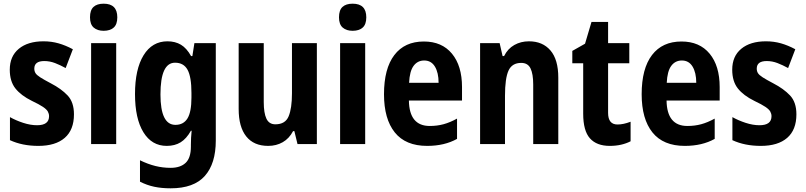

<svg xmlns="http://www.w3.org/2000/svg" viewBox="-20 -781 4368 1041"><path d="M381 -161Q381 -77 331 -33.5Q281 10 188 10Q101 10 34 -21V-146Q66 -128 105.5 -115Q145 -102 181 -102Q246 -102 246 -151Q246 -164 239.5 -176Q233 -188 213 -201.5Q193 -215 153 -234Q94 -263 63.5 -301.5Q33 -340 33 -403Q33 -476 82 -516.5Q131 -557 216 -557Q259 -557 297.5 -546Q336 -535 375 -514L336 -412Q307 -428 278.5 -439Q250 -450 220 -450Q166 -450 166 -409Q166 -395 172.5 -384.5Q179 -374 198.5 -361.5Q218 -349 256 -329Q312 -300 346.5 -263.5Q381 -227 381 -161Z M542 -761Q616 -761 616 -687Q616 -649 596.5 -631.5Q577 -614 542 -614Q508 -614 488 -631.5Q468 -649 468 -687Q468 -726 487 -743.5Q506 -761 542 -761ZM610 -547V0H474V-547Z M888 -557Q930 -557 961 -538.5Q992 -520 1016 -477H1023L1034 -547H1150V-19Q1150 106 1090.5 173Q1031 240 905 240Q856 240 816 231.5Q776 223 739 204V88Q782 109 822.5 119Q863 129 905 129Q958 129 986.5 102Q1015 75 1015 14V4Q1015 -13 1016 -34Q1017 -55 1019 -72H1015Q991 -29 959.5 -9.5Q928 10 884 10Q803 10 757.5 -64Q712 -138 712 -271Q712 -406 758.5 -481.5Q805 -557 888 -557ZM929 -441Q850 -441 850 -269Q850 -104 931 -104Q975 -104 996.5 -139Q1018 -174 1018 -252V-277Q1018 -364 997 -402.5Q976 -441 929 -441Z M1698 -547V0H1593L1576 -70H1569Q1548 -30 1513 -10Q1478 10 1434 10Q1356 10 1315 -41.5Q1274 -93 1274 -190V-547H1410V-228Q1410 -168 1424.5 -137.5Q1439 -107 1473 -107Q1527 -107 1545 -150.5Q1563 -194 1563 -275V-547Z M1892 -761Q1966 -761 1966 -687Q1966 -649 1946.5 -631.5Q1927 -614 1892 -614Q1858 -614 1838 -631.5Q1818 -649 1818 -687Q1818 -726 1837 -743.5Q1856 -761 1892 -761ZM1960 -547V0H1824V-547Z M2278 -556Q2376 -556 2430.5 -490Q2485 -424 2485 -309V-236H2197Q2199 -98 2310 -98Q2350 -98 2385 -107.5Q2420 -117 2458 -138V-28Q2390 10 2296 10Q2179 10 2120.5 -63Q2062 -136 2062 -270Q2062 -409 2118 -482.5Q2174 -556 2278 -556ZM2280 -453Q2244 -453 2222.5 -424Q2201 -395 2198 -332H2358Q2358 -387 2338 -420Q2318 -453 2280 -453Z M2848 -557Q2922 -557 2964.5 -507.5Q3007 -458 3007 -360V0H2871V-323Q2871 -380 2856.5 -410Q2842 -440 2806 -440Q2756 -440 2737 -398Q2718 -356 2718 -261V0H2583V-547H2689L2705 -477H2713Q2733 -517 2768.5 -537Q2804 -557 2848 -557Z M3328 -106Q3360 -106 3399 -121V-15Q3376 -3 3347.5 3.5Q3319 10 3286 10Q3215 10 3178.5 -31Q3142 -72 3142 -165V-438H3083V-505L3152 -544L3187 -662H3277V-547H3392V-438H3277V-169Q3277 -106 3328 -106Z M3675 -556Q3773 -556 3827.5 -490Q3882 -424 3882 -309V-236H3594Q3596 -98 3707 -98Q3747 -98 3782 -107.5Q3817 -117 3855 -138V-28Q3787 10 3693 10Q3576 10 3517.5 -63Q3459 -136 3459 -270Q3459 -409 3515 -482.5Q3571 -556 3675 -556ZM3677 -453Q3641 -453 3619.5 -424Q3598 -395 3595 -332H3755Q3755 -387 3735 -420Q3715 -453 3677 -453Z M4298 -161Q4298 -77 4248 -33.5Q4198 10 4105 10Q4018 10 3951 -21V-146Q3983 -128 4022.5 -115Q4062 -102 4098 -102Q4163 -102 4163 -151Q4163 -164 4156.5 -176Q4150 -188 4130 -201.5Q4110 -215 4070 -234Q4011 -263 3980.5 -301.5Q3950 -340 3950 -403Q3950 -476 3999 -516.5Q4048 -557 4133 -557Q4176 -557 4214.5 -546Q4253 -535 4292 -514L4253 -412Q4224 -428 4195.5 -439Q4167 -450 4137 -450Q4083 -450 4083 -409Q4083 -395 4089.5 -384.5Q4096 -374 4115.5 -361.5Q4135 -349 4173 -329Q4229 -300 4263.5 -263.5Q4298 -227 4298 -161Z"/></svg>

Font: Noto Sans Thai Cond
Style: Bold
Weight: 700
Width: 3
Designer: Monotype Design Team
Foundry: Monotype Imaging Inc.
Version: Version 2.002; ttfautohint (v1.8.4.7-5d5b)